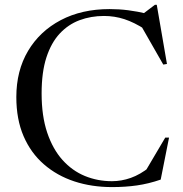

<svg xmlns="http://www.w3.org/2000/svg" viewBox="-20 -752 744 782"><path d="M436 -14Q474.5 -14 512.8 -27.5Q551 -41 590 -72L569.5 -50L653 -191.5H668.5L634.5 -20.5Q585 -3.5 537.8 3.2Q490.5 10 436.5 10Q353.5 10 282.8 -13.2Q212 -36.5 158.8 -82.8Q105.5 -129 76 -197.5Q46.5 -266 46.5 -356.5Q46.5 -464 94.2 -544.5Q142 -625 227.5 -670Q313 -715 426.5 -715Q465.5 -715 502.5 -710.2Q539.5 -705.5 581.5 -695.5L555 -690L611 -732.5H618.5L660 -491.5L645 -489L551.5 -652.5L571.5 -632Q526.5 -661 486.5 -674Q446.5 -687 403.5 -687Q350.5 -687 304.2 -669.8Q258 -652.5 223.2 -615.2Q188.5 -578 169 -518Q149.5 -458 149.5 -371.5Q149.5 -279.5 172.2 -212Q195 -144.5 234.5 -100.5Q274 -56.5 325.8 -35.2Q377.5 -14 436 -14Z"/></svg>

Font: Newsreader 60pt
Style: Regular
Weight: 400
Designer: Hugues Gentile
Foundry: Production Type
Version: Version 1.003